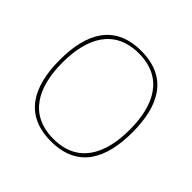

<svg xmlns="http://www.w3.org/2000/svg" viewBox="-180 -918 1114 1114"><g transform="rotate(45 377.0 -361.0)"><path d="M378 -712C578 -712 654 -561 654 -361C654 -161 578 -10 378 -10C178 -10 102 -161 102 -361C102 -561 178 -712 378 -712ZM676 -361C676 -579 596 -732 378 -732C160 -732 80 -579 80 -361C80 -143 160 10 378 10C596 10 676 -143 676 -361Z"/></g></svg>

Font: Perun Thin
Style: Regular
Weight: 100
Foundry: Copyright (c) Stefan Peev, Context Ltd, 2016
Version: Version 1.089